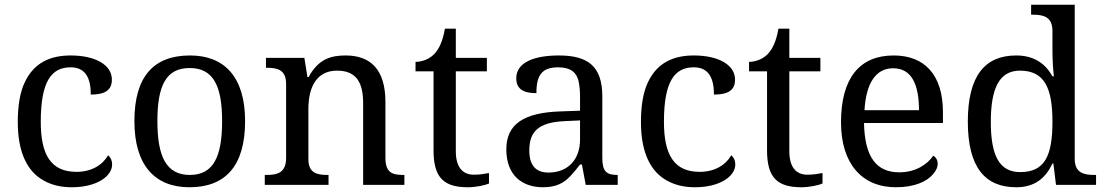

<svg xmlns="http://www.w3.org/2000/svg" viewBox="-20 -780 4662 810"><path d="M283 10C389 10 453 -37 453 -86C453 -103 447 -116 436 -125C413 -84 366 -55 303 -55C196 -55 152 -125 152 -266C152 -437 197 -496 278 -496C345 -496 363 -444 363 -381C422 -381 452 -399 452 -444C452 -507 381 -546 278 -546C193 -546 124 -516 85 -434C65 -393 55 -336 55 -265C55 -134 97 -55 165 -18C199 1 238 10 283 10Z M779 10C932 10 1014 -81 1014 -269C1014 -456 926 -546 782 -546C627 -546 547 -456 547 -269C547 -81 635 10 779 10ZM781 -42C681 -42 644 -120 644 -269C644 -418 680 -493 780 -493C880 -493 917 -418 917 -269C917 -120 881 -42 781 -42Z M1366 0V-42H1361C1317 -42 1281 -50 1281 -109V-320C1281 -413 1316 -482 1402 -482C1483 -482 1512 -432 1512 -345V0H1686V-42H1681C1636 -42 1606 -51 1606 -114V-350C1606 -487 1543 -546 1438 -546C1374 -546 1323 -530 1282 -455H1277L1264 -536H1102V-494H1107C1151 -494 1187 -485 1187 -426V-114C1187 -51 1150 -42 1105 -42H1097V0Z M1954 10C1986 10 2026 2 2043 -6V-50C2022 -46 2003 -43 1979 -43C1932 -43 1903 -74 1903 -142V-479H2034V-536H1903V-659H1857C1848 -608 1834 -575 1811 -551C1788 -528 1757 -519 1733 -519V-479H1809V-145C1809 -30 1853 10 1954 10Z M2271 10C2326 10 2359 -8 2386 -37C2399 -51 2413 -67 2427 -86H2435L2451 0H2586V-42H2583C2538 -42 2521 -58 2521 -114V-373C2521 -500 2461 -546 2338 -546C2236 -546 2158 -518 2158 -450C2158 -405 2187 -387 2243 -387C2243 -428 2249 -463 2276 -482C2289 -491 2309 -496 2334 -496C2389 -496 2413 -473 2421 -437C2425 -418 2427 -397 2427 -373V-313L2344 -310C2191 -305 2116 -257 2116 -150C2116 -41 2182 10 2271 10ZM2294 -52C2240 -52 2213 -83 2213 -145C2213 -224 2250 -264 2363 -269L2427 -272V-191C2427 -106 2375 -52 2294 -52Z M2912 10C3018 10 3082 -37 3082 -86C3082 -103 3076 -116 3065 -125C3042 -84 2995 -55 2932 -55C2825 -55 2781 -125 2781 -266C2781 -437 2826 -496 2907 -496C2974 -496 2992 -444 2992 -381C3051 -381 3081 -399 3081 -444C3081 -507 3010 -546 2907 -546C2822 -546 2753 -516 2714 -434C2694 -393 2684 -336 2684 -265C2684 -134 2726 -55 2794 -18C2828 1 2867 10 2912 10Z M3361 10C3393 10 3433 2 3450 -6V-50C3429 -46 3410 -43 3386 -43C3339 -43 3310 -74 3310 -142V-479H3441V-536H3310V-659H3264C3255 -608 3241 -575 3218 -551C3195 -528 3164 -519 3140 -519V-479H3216V-145C3216 -30 3260 10 3361 10Z M3760 10C3839 10 3892 -15 3917 -46C3930 -61 3936 -76 3936 -89C3936 -106 3926 -119 3917 -123C3893 -87 3843 -53 3774 -53C3678 -53 3628 -116 3625 -261H3958V-307C3958 -466 3879 -546 3750 -546C3607 -546 3528 -451 3528 -264C3528 -91 3615 10 3760 10ZM3627 -315C3634 -430 3675 -492 3748 -492C3828 -492 3857 -420 3857 -315Z M4267 10C4346 10 4391 -29 4420 -90H4424L4435 0H4604V-42H4596C4552 -42 4514 -51 4514 -110V-760H4330V-718H4338C4382 -718 4420 -709 4420 -650V-568C4420 -536 4422 -491 4426 -458H4420C4391 -510 4344 -546 4267 -546C4135 -546 4063 -460 4063 -267C4063 -75 4135 10 4267 10ZM4284 -54C4195 -54 4160 -125 4160 -266C4160 -406 4195 -482 4283 -482C4388 -482 4420 -406 4420 -267C4420 -123 4388 -54 4284 -54Z"/></svg>

Font: Liu Chibing Harmony Marks (Sposobin) Font
Style: Regular
Weight: 400
Designer: Liu Chibing
Foundry: Liu Chibing
Version: Version 1.003